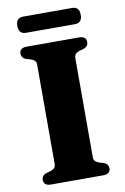

<svg xmlns="http://www.w3.org/2000/svg" viewBox="-94 -906 623 960"><g transform="rotate(-10 218.0 -425.5)"><path d="M314.6 -98Q314.6 -86.1 321.1 -78.7Q327.6 -71.3 339.9 -67L363.5 -60.3Q387.2 -51.9 387.2 -28.8Q387.2 -15.7 378.2 -7.8Q369.3 0 350.3 0H85.3Q66.4 0 57.4 -7.8Q48.4 -15.7 48.4 -28.8Q48.4 -51.9 72.1 -60.3L95.7 -67Q108.4 -71.3 114.7 -78.7Q121 -86.1 121 -98V-602Q121 -613.9 114.7 -621.3Q108.4 -628.7 95.7 -633L72.1 -639.7Q48.4 -648.1 48.4 -671.2Q48.4 -684.8 57.4 -692.4Q66.4 -700 85.3 -700H350.3Q369.3 -700 378.2 -692.4Q387.2 -684.8 387.2 -671.2Q387.2 -648.1 363.5 -639.7L339.9 -633Q327.6 -628.7 321.1 -621.3Q314.6 -613.9 314.6 -602ZM56.8 -809.7Q56.8 -830.9 66.4 -841Q76 -851.1 93.4 -851.1H342.2Q360.1 -851.1 369.4 -841.2Q378.8 -831.3 378.8 -810.1Q378.8 -788.9 369.4 -778.8Q360.1 -768.8 342.2 -768.8H93.4Q76 -768.8 66.4 -778.8Q56.8 -788.9 56.8 -809.7Z"/></g></svg>

Font: Fraunces
Style: Regular
Weight: 900
Version: Version 1.000;[b76b70a41]